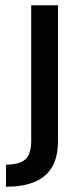

<svg xmlns="http://www.w3.org/2000/svg" viewBox="-20 -519 315 732"><path d="M3 193V109Q40 108 60.5 99Q81 90 90 70Q99 50 99 20V-499H201V18Q201 81 177.5 119.5Q154 158 109.5 175.5Q65 193 3 193Z"/></svg>

Font: Maven Pro Medium
Style: Regular
Weight: 500
Designer: Joe Prince
Foundry: Joe Prince
Version: Version 2.103